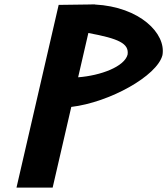

<svg xmlns="http://www.w3.org/2000/svg" viewBox="-20 -847 755 867"><path d="M392.9 -827.3C392.9 -827.2 392.9 -827 392.8 -826.9L244.9 -824.9L54.5 0H217.8L301.9 -364.2C474.7 -384.6 689.2 -504.1 713.4 -597.4L713.5 -597.7L713.6 -598C730.9 -695.8 611.1 -816.1 408.7 -826.6L408.8 -827.1L400.9 -827ZM556.2 -600.7C542.4 -546.1 434.8 -505.7 332.8 -498L379 -698C516 -672.6 563.2 -650.8 556.2 -600.7Z"/></svg>

Font: Stormning
Style: BoldObl
Weight: 400
Designer: Robert Jablonski, Mew Too
Foundry: Cannot Into Space Fonts
Version: Version 0.90